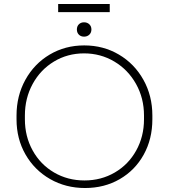

<svg xmlns="http://www.w3.org/2000/svg" viewBox="-20 -930 848 964"><path d="M63 -331V-350Q63 -449 107.5 -529.5Q152 -610 229.5 -656Q307 -702 403 -702Q499 -702 577 -656Q655 -610 700 -529.5Q745 -449 745 -350V-331Q745 -232 701.5 -153.5Q658 -75 581 -30.5Q504 14 407 14Q310 14 231.5 -31Q153 -76 108 -154.5Q63 -233 63 -331ZM703 -331V-350Q703 -437 663 -508.5Q623 -580 554 -621Q485 -662 402 -662Q319 -662 251 -621Q183 -580 144 -508.5Q105 -437 105 -350V-331Q105 -245 144 -174.5Q183 -104 251.5 -64Q320 -24 404 -24Q488 -24 556.5 -64Q625 -104 664 -174.5Q703 -245 703 -331ZM366 -782Q366 -798 376 -808Q386 -818 402 -818Q418 -818 428.5 -808Q439 -798 439 -782Q439 -766 428.5 -756Q418 -746 402 -746Q386 -746 376 -756Q366 -766 366 -782ZM272 -910H531V-869H272Z"/></svg>

Font: Bellota Light
Style: Regular
Weight: 300
Designer: Kemie Guaida
Foundry: Kemie Guaida
Version: Version 4.001